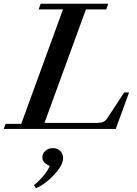

<svg xmlns="http://www.w3.org/2000/svg" viewBox="-28 -683 728 1017"><path d="M-8.3 0 1.5 -26.9H84.5L305.7 -633.3H176.8L187.5 -663.1H545.4L534.7 -633.3H427.2L207.5 -31.7H480Q503.9 -31.7 517.3 -36.9Q530.8 -42 540 -56.2L629.9 -193.4H655.8L585 0ZM162.1 314 152.3 297.4Q211.4 248.5 235.8 196.3Q196.3 178.2 196.3 150.4Q196.3 129.9 212.9 115.7Q229.5 101.6 252.4 101.6Q276.4 101.6 291.3 116.7Q306.2 131.8 306.2 153.3Q306.2 191.9 261.7 238.8Q240.7 263.2 212.9 284.2Q185.1 305.2 162.1 314Z"/></svg>

Font: Elstob 14pt SemiBold
Style: Italic
Weight: 600
Italic angle: -20°
Designer: Peter S. Baker
Version: Version 1.015